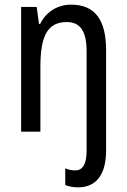

<svg xmlns="http://www.w3.org/2000/svg" viewBox="-20 -567 545 827"><path d="M316 240C399 240 437 179 437 81V-350C437 -475 394 -547 286 -547C229 -547 179 -517 153 -464H148L138 -537H71V0H154V-279C154 -415 186 -472 268 -472C327 -472 353 -430 353 -347V83C353 142 335 167 304 167C289 167 275 164 261 158V230C277 236 295 240 316 240Z"/></svg>

Font: Noto Sans Lao Looped Condensed
Style: Regular
Weight: 400
Width: 3
Designer: Mark Frömberg, Ben Mitchell
Foundry: The Fontpad Ltd
Version: Version 1.002